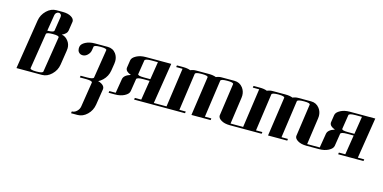

<svg xmlns="http://www.w3.org/2000/svg" viewBox="-89 -1195 4005 2006"><g transform="rotate(15 1914.0 -192.0)"><path d="M69.8 0 154.8 -538.1Q164.6 -600.1 212.9 -647Q259.3 -691.9 316.9 -691.9H386.2Q444.3 -691.9 479 -669.9Q510.7 -650.4 510.7 -622.1Q510.7 -620.1 509.8 -615.2L495.1 -519Q489.3 -483.9 437 -460Q479.5 -454.1 509.8 -412.1Q532.7 -380.4 532.7 -338.4Q532.7 -324.2 529.8 -308.1L505.9 -153.8Q496.1 -90.8 448.2 -44.9Q401.9 0 345.2 0ZM212.9 -38.1Q210 -19 278.8 -19Q348.1 -19 351.1 -38.1L412.1 -422.9Q415 -441.9 346.2 -441.9Q276.9 -441.9 273.9 -422.9ZM279.8 -460.9Q350.1 -460.9 353 -481L377 -634.8Q379.9 -650.9 370.1 -662.1Q362.3 -672.9 348.1 -672.9Q334 -672.9 321.8 -662.1Q311 -652.8 308.1 -634.8Z M645.5 -368.2Q645.5 -376 647 -384.8Q651.4 -416 694.8 -439Q736.8 -460.9 795.9 -460.9H933.6Q990.7 -460.9 1023.9 -416Q1048.3 -381.3 1048.3 -336.9Q1048.3 -324.2 1045.9 -308.1L1033.7 -231Q1023.4 -167.5 976.6 -122.1Q953.1 -100.1 929.7 -88.9Q949.2 -85 968.8 -73.2Q1000.5 -53.7 1000.5 -25.9Q1000.5 -21.5 1000 -19L972.7 153.8Q962.4 218.3 916 263.2Q869.6 308.1 812 308.1H742.7L745.6 288.1Q774.4 288.1 797.9 266.1Q823.2 242.2 827.6 210.9L869.6 -57.1Q872.6 -75.7 803.7 -77.1H734.9L737.8 -96.2H806.6Q876 -96.2 878.9 -115.2L927.7 -422.9Q930.7 -441.9 861.8 -441.9Q792.5 -441.9 789.6 -422.9L783.7 -384.8Q779.3 -354 753.9 -330.1Q730.5 -308.1 702.6 -308.1Q672.9 -308.1 656.7 -330.1Q645.5 -345.7 645.5 -368.2Z M1066.4 0 1069.3 -19H1138.2L1163.6 -172.9Q1170.9 -217.8 1243.2 -240.2Q1183.6 -260.7 1183.6 -299.3Q1183.6 -302.2 1184.6 -308.1L1196.3 -384.8Q1200.7 -415.5 1245.6 -439Q1286.1 -460.9 1345.2 -460.9H1620.6L1550.3 -19H1619.6L1616.2 0H1342.3L1345.2 -19H1414.6L1448.2 -231H1378.4Q1309.6 -231 1306.6 -210.9L1285.6 -77.1Q1281.2 -45.4 1236.3 -22Q1194.3 0 1135.3 0ZM1315.4 -269Q1312.5 -250 1381.3 -250H1451.2L1481.4 -441.9H1412.6Q1342.3 -441.9 1339.4 -421.9Z M1616.2 0 1619.1 -19H1688L1748 -441.9H1679.2L1682.1 -460.9H1751Q1797.4 -460.9 1829.1 -448.2Q1856.4 -460.9 1890.1 -460.9H2028.3Q2074.7 -460.9 2106.4 -448.2Q2133.8 -460.9 2166 -460.9H2305.2Q2361.3 -460.9 2396 -416Q2423.3 -379.9 2423.3 -333Q2423.3 -325.7 2421.4 -308.1L2380.4 -19H2449.2L2447.3 0H2377.4Q2319.3 0 2283.2 -22Q2249 -42.5 2249 -69.8Q2249 -70.8 2249.5 -73.5Q2250 -76.2 2250 -77.1L2299.3 -422.9Q2302.2 -441.9 2233.4 -441.9Q2163.1 -441.9 2160.2 -422.9L2103 -19H2172.4L2170.4 0H1962.4L2023.4 -422.9Q2026.4 -441.9 1956.1 -441.9Q1887.2 -441.9 1884.3 -422.9L1827.1 -19H1896L1893.1 0Z M2444.8 0 2447.8 -19H2516.6L2576.7 -441.9H2507.8L2510.7 -460.9H2579.6Q2626 -460.9 2657.7 -448.2Q2685.1 -460.9 2718.8 -460.9H2856.9Q2903.3 -460.9 2935.1 -448.2Q2962.4 -460.9 2994.6 -460.9H3133.8Q3189.9 -460.9 3224.6 -416Q3252 -379.9 3252 -333Q3252 -325.7 3250 -308.1L3209 -19H3277.8L3275.9 0H3206.1Q3147.9 0 3111.8 -22Q3077.6 -42.5 3077.6 -69.8Q3077.6 -70.8 3078.1 -73.5Q3078.6 -76.2 3078.6 -77.1L3127.9 -422.9Q3130.9 -441.9 3062 -441.9Q2991.7 -441.9 2988.8 -422.9L2931.6 -19H3001L2999 0H2791L2852.1 -422.9Q2855 -441.9 2784.7 -441.9Q2715.8 -441.9 2712.9 -422.9L2655.8 -19H2724.6L2721.7 0Z M3273.4 0 3276.4 -19H3345.2L3370.6 -172.9Q3377.9 -217.8 3450.2 -240.2Q3390.6 -260.7 3390.6 -299.3Q3390.6 -302.2 3391.6 -308.1L3403.3 -384.8Q3407.7 -415.5 3452.6 -439Q3493.2 -460.9 3552.2 -460.9H3827.6L3757.3 -19H3826.7L3823.2 0H3549.3L3552.2 -19H3621.6L3655.3 -231H3585.4Q3516.6 -231 3513.7 -210.9L3492.7 -77.1Q3488.3 -45.4 3443.4 -22Q3401.4 0 3342.3 0ZM3522.5 -269Q3519.5 -250 3588.4 -250H3658.2L3688.5 -441.9H3619.6Q3549.3 -441.9 3546.4 -421.9Z"/></g></svg>

Font: Hjet
Style: Italic
Weight: 400
Designer: T. Christopher White
Version: Version 1.2